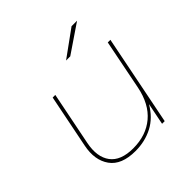

<svg xmlns="http://www.w3.org/2000/svg" viewBox="-186 -875 1035 1035"><g transform="rotate(-45 332.0 -357.0)"><path d="M273 3Q167 3 124 -57.5Q81 -118 100 -212L161 -517H181L120 -212Q102 -121 141 -68.5Q180 -16 275 -16Q373 -16 438 -70.5Q503 -125 524 -230L581 -517H601L498 0H478L503 -125Q465 -59 405.5 -28Q346 3 273 3ZM353 -607 505 -717H547L385 -607Z"/></g></svg>

Font: Montserrat Thin
Style: Italic
Weight: 100
Italic angle: -11.3°
Designer: Julieta Ulanovsky
Foundry: Julieta Ulanovsky
Version: Version 9.000; ttfautohint (v1.8.4.7-5d5b)